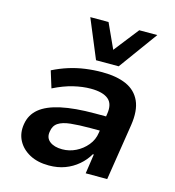

<svg xmlns="http://www.w3.org/2000/svg" viewBox="-114 -861 879 966"><g transform="rotate(15 326.0 -377.5)"><path d="M228 10Q169 10 127.5 -12.5Q86 -35 66 -73Q46 -111 54 -159Q62 -209 100 -240.5Q138 -272 209 -287.5Q280 -303 385 -303H462L451 -226H383Q322 -226 280 -221.5Q238 -217 215.5 -202Q193 -187 189 -156Q183 -123 206.5 -104.5Q230 -86 272 -86Q309 -86 342.5 -102.5Q376 -119 400 -148Q424 -177 429 -214L445 -316Q454 -370 425 -394Q396 -418 333 -418Q291 -418 243 -406.5Q195 -395 141 -368L114 -455Q154 -475 195 -488Q236 -501 279.5 -507Q323 -513 367 -513Q443 -513 493.5 -490.5Q544 -468 566 -419.5Q588 -371 576 -293L530 0H418L433 -102H428Q409 -69 379 -43.5Q349 -18 311.5 -4Q274 10 228 10ZM321 -563 237 -765H332L391 -636L492 -765H586L439 -563Z"/></g></svg>

Font: Nunito Sans 6pt
Style: Bold Italic
Weight: 700
Italic angle: -9°
Version: Version 3.101;gftools[0.9.27]